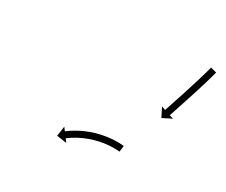

<svg xmlns="http://www.w3.org/2000/svg" viewBox="-69 -645 641 544"><g transform="rotate(20 251.5 -373.5)"><path d="M321.1 -231.5C321.6 -231.3 322 -231.2 322.5 -231L328.5 -250.1C328 -250.3 327.4 -250.4 326.9 -250.6C326.9 -250.6 326.9 -250.6 326.8 -250.6C326.8 -250.6 326.8 -250.6 326.8 -250.6C325 -251.1 323.3 -251.6 321.5 -252.1C321.5 -252.1 321.5 -252.1 321.4 -252.1C321.4 -252.1 321.4 -252.1 321.4 -252.1C318.6 -252.8 315.8 -253.4 313 -254C313 -254 313 -254 313 -254C312.9 -254 312.9 -254 312.9 -254C309.3 -254.7 305.6 -255.3 301.9 -255.9C301.9 -255.9 301.9 -255.9 301.9 -255.9C301.8 -255.9 301.8 -255.9 301.8 -255.9C297.4 -256.5 293.1 -257 288.7 -257.4C288.7 -257.4 288.7 -257.4 288.6 -257.4C288.6 -257.4 288.5 -257.4 288.5 -257.4C283.6 -257.8 278.7 -258.1 273.9 -258.3C273.9 -258.3 273.8 -258.3 273.7 -258.3C273.7 -258.3 273.6 -258.3 273.6 -258.3C268.4 -258.4 263.2 -258.4 257.9 -258.2C257.9 -258.2 257.9 -258.2 257.8 -258.2C257.8 -258.2 257.7 -258.2 257.7 -258.2C252.3 -258 246.9 -257.6 241.5 -257.1C241.5 -257.1 241.5 -257.1 241.4 -257.1C241.4 -257.1 241.3 -257.1 241.3 -257.1C235.9 -256.4 230.6 -255.7 225.3 -254.8C225.3 -254.8 225.2 -254.8 225.1 -254.8C225.1 -254.8 225 -254.8 225 -254.8C219.9 -253.9 214.8 -252.8 209.7 -251.6C209.7 -251.6 209.6 -251.6 209.6 -251.6C209.5 -251.6 209.5 -251.6 209.5 -251.6C204.7 -250.4 200 -249.1 195.3 -247.7C195.3 -247.7 195.3 -247.7 195.2 -247.7C195.2 -247.6 195.1 -247.6 195.1 -247.6C190.9 -246.3 186.8 -244.9 182.7 -243.4C182.7 -243.4 182.6 -243.4 182.6 -243.4C182.5 -243.3 182.5 -243.3 182.5 -243.3C179 -242 175.6 -240.6 172.2 -239.2C172.2 -239.2 172.1 -239.2 172.1 -239.2C172.1 -239.2 172 -239.2 172 -239.2C169.4 -238 166.8 -236.9 164.2 -235.7C164.2 -235.7 164.2 -235.7 164.2 -235.6C164.1 -235.6 164.1 -235.6 164.1 -235.6C162.5 -234.8 160.8 -234 159.2 -233.2C159.2 -233.2 159.1 -233.2 159.1 -233.2C159.1 -233.2 159.1 -233.2 159.1 -233.2C158.5 -232.9 158 -232.6 157.4 -232.3L151.4 -244.1L141.2 -213L172.3 -202.7L166.4 -214.5C167 -214.8 167.5 -215 168.1 -215.3C168.1 -215.3 168.1 -215.3 168 -215.3C168 -215.3 168 -215.3 168 -215.3C169.6 -216.1 171.1 -216.8 172.7 -217.6C172.7 -217.6 172.7 -217.5 172.7 -217.5C172.6 -217.5 172.6 -217.5 172.6 -217.5C175.1 -218.6 177.5 -219.7 180 -220.8C180 -220.8 180 -220.8 179.9 -220.8C179.9 -220.8 179.9 -220.8 179.9 -220.8C183.1 -222.1 186.4 -223.4 189.6 -224.6C189.6 -224.6 189.6 -224.6 189.5 -224.6C189.5 -224.6 189.5 -224.6 189.5 -224.6C193.3 -226 197.3 -227.3 201.2 -228.6C201.2 -228.6 201.2 -228.6 201.1 -228.5C201.1 -228.5 201 -228.5 201 -228.5C205.4 -229.8 209.9 -231.1 214.4 -232.2C214.4 -232.2 214.3 -232.2 214.3 -232.2C214.2 -232.2 214.2 -232.1 214.2 -232.1C219 -233.2 223.8 -234.2 228.7 -235.1C228.7 -235.1 228.6 -235.1 228.5 -235.1C228.5 -235.1 228.4 -235.1 228.4 -235.1C233.5 -235.9 238.5 -236.6 243.6 -237.2C243.6 -237.2 243.5 -237.2 243.5 -237.2C243.4 -237.2 243.4 -237.2 243.4 -237.2C248.5 -237.6 253.6 -238 258.7 -238.2C258.7 -238.2 258.6 -238.2 258.6 -238.2C258.5 -238.2 258.4 -238.2 258.4 -238.2C263.4 -238.4 268.3 -238.4 273.3 -238.3C273.3 -238.3 273.2 -238.3 273.2 -238.3C273.1 -238.3 273.1 -238.3 273.1 -238.3C277.7 -238.1 282.3 -237.9 286.9 -237.5C286.9 -237.5 286.9 -237.5 286.8 -237.5C286.8 -237.5 286.7 -237.5 286.7 -237.5C290.9 -237.1 295 -236.6 299.1 -236.1C299.1 -236.1 299 -236.1 299 -236.1C298.9 -236.1 298.9 -236.1 298.9 -236.1C302.3 -235.6 305.7 -235 309.1 -234.3C309.1 -234.3 309.1 -234.3 309.1 -234.4C309 -234.4 309 -234.4 309 -234.4C311.5 -233.8 314.1 -233.3 316.7 -232.7C316.7 -232.7 316.6 -232.7 316.6 -232.7C316.6 -232.7 316.5 -232.7 316.5 -232.7C318.1 -232.3 319.7 -231.9 321.2 -231.4C321.2 -231.4 321.2 -231.4 321.2 -231.4C321.1 -231.5 321.1 -231.5 321.1 -231.5ZM502.3 -533.5C502.6 -534.1 502.9 -534.7 503.1 -535.4L484.9 -543.6C484.6 -543 484.4 -542.4 484.1 -541.8L484.1 -541.8L484.1 -541.8C483.3 -540.1 482.5 -538.4 481.7 -536.7L481.7 -536.7L481.7 -536.7C480.5 -534 479.3 -531.4 478 -528.7L478 -528.8L478 -528.8C476.4 -525.4 474.7 -522 473.1 -518.6L473.1 -518.6L473.1 -518.6C471.1 -514.6 469.1 -510.6 467.1 -506.5L467.1 -506.6L467.1 -506.6C464.9 -502.1 462.6 -497.7 460.3 -493.2L460.3 -493.2L460.3 -493.2C457.9 -488.5 455.5 -483.7 453 -479L453 -479L453 -479C450.5 -474.1 447.9 -469.2 445.4 -464.4L445.4 -464.4L445.4 -464.4C442.8 -459.5 440.2 -454.6 437.7 -449.8L437.7 -449.8L437.7 -449.8C435.2 -445 432.7 -440.3 430.2 -435.6C427.8 -431.2 425.5 -426.8 423.1 -422.4C421 -418.5 418.9 -414.6 416.8 -410.6C415 -407.3 413.2 -404 411.4 -400.7C410 -398.1 408.6 -395.6 407.3 -393C406.4 -391.3 405.5 -389.7 404.6 -388.1C404.3 -387.5 404 -386.9 403.6 -386.3L392.1 -392.6L401.4 -361.2L432.8 -370.5L421.2 -376.8C421.5 -377.4 421.9 -378 422.2 -378.5C423.1 -380.2 424 -381.8 424.9 -383.5C426.2 -386 427.6 -388.6 429 -391.2C430.8 -394.5 432.6 -397.8 434.4 -401.2C436.5 -405.1 438.6 -409.1 440.7 -413C443.1 -417.4 445.5 -421.8 447.8 -426.2C450.3 -430.9 452.8 -435.7 455.3 -440.4L455.3 -440.4L455.3 -440.4C457.9 -445.3 460.5 -450.2 463.1 -455.1L463.1 -455.1L463.1 -455.1C465.6 -460 468.2 -464.9 470.8 -469.8L470.8 -469.8L470.8 -469.8C473.2 -474.6 475.7 -479.3 478.1 -484.1L478.1 -484.1L478.1 -484.1C480.4 -488.6 482.7 -493.1 485 -497.6L485 -497.6L485 -497.6C487 -501.6 489 -505.7 491 -509.7L491 -509.8L491 -509.8C492.7 -513.2 494.4 -516.7 496 -520.1L496 -520.1L496.1 -520.1C497.3 -522.8 498.6 -525.5 499.9 -528.2L499.9 -528.2L499.9 -528.2C500.7 -530 501.5 -531.7 502.3 -533.5L502.3 -533.5Z"/></g></svg>

Font: FRB American Cursive Just Arrows Medium
Style: Italic
Weight: 500
Italic angle: -25°
Version: Version 2.0;Modular Font Editor K font №1